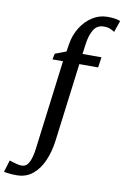

<svg xmlns="http://www.w3.org/2000/svg" viewBox="-225 -878 771 1192"><g transform="rotate(10 161.0 -281.5)"><path d="M147 -606.5Q156 -664.5 185.5 -711.8Q215 -759 258.5 -787Q302 -815 354 -815Q373.5 -815 394.2 -812.8Q415 -810.5 434.5 -803L409.5 -730Q400 -736.5 383.2 -744.2Q366.5 -752 340.5 -751.5Q299 -751.5 277.5 -716.2Q256 -681 248.5 -624L240 -561H359.5L350 -495.5H231.5L168.5 -1.5Q159.5 68 134.8 125.2Q110 182.5 69.2 216.5Q28.5 250.5 -28.5 251.5Q-53.5 252 -77.5 249.5Q-101.5 247 -113 244L-90 168.5Q-86.5 170 -72.8 174.5Q-59 179 -42 183Q-25 187 -12 187Q18.5 187 34.2 155.2Q50 123.5 57 68.5L128.5 -495.5H62L70 -532.5L139.5 -559Z"/></g></svg>

Font: Merriweather
Style: Italic
Weight: 400
Italic angle: -7.8°
Designer: Eben Sorkin
Foundry: Eben Sorkin
Version: Version 2.100